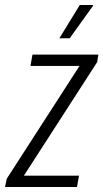

<svg xmlns="http://www.w3.org/2000/svg" viewBox="-47 -743 411 763"><path d="M-27 0 -20 -33 269 -481H74L82 -526H344L339 -496L48 -45H267L259 0ZM189 -591 270 -723H323L322 -719L230 -591Z"/></svg>

Font: Archivo ExtraCondensed ExtraLight
Style: Italic
Weight: 250
Width: 2
Italic angle: -10°
Designer: Hector Gatti
Foundry: Omnibus-Type
Version: Version 2.001